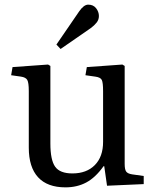

<svg xmlns="http://www.w3.org/2000/svg" viewBox="-20 -793 669 827"><path d="M262 14Q184 14 144 -29.5Q104 -73 104 -157V-401Q104 -437 97.5 -448.5Q91 -460 70 -463L28 -469L34 -504L187 -515L197 -509V-175Q197 -104 217.5 -75Q238 -46 292 -46Q353 -46 388.5 -82Q424 -118 424 -182V-401Q424 -437 418.5 -448.5Q413 -460 390 -463L348 -469L354 -504L507 -515L517 -509V-87Q517 -63 523.5 -54Q530 -45 549 -42L599 -35V0L441 7L429 -77H426Q391 -28 351.5 -7Q312 14 262 14ZM241 -582 223 -601 321 -744Q341 -773 360 -773Q382 -773 394 -757.5Q406 -742 406 -724Q406 -708 396 -695.5Q386 -683 371 -672Z"/></svg>

Font: Literata 36pt
Style: Regular
Weight: 400
Designer: Latin by Veronika Burian and Jose Scaglione. Greek by Irene Vlachou. Cyrillic by Vera Evstafieva.
Foundry: TypeTogether
Version: Version 3.002